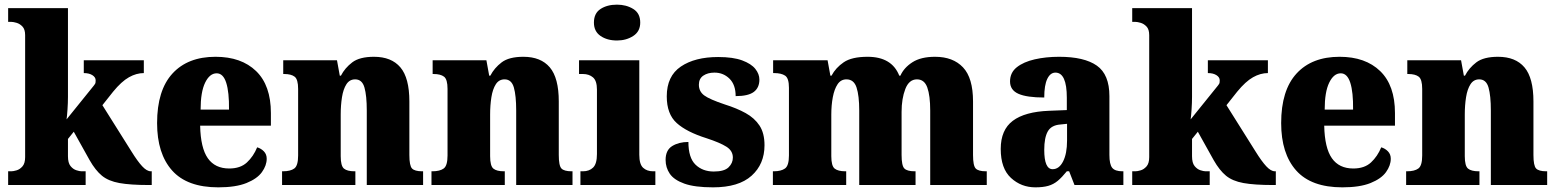

<svg xmlns="http://www.w3.org/2000/svg" viewBox="-20 -795 6691 825"><path d="M15 0V-59H29Q37 -59 51 -63Q65 -67 76.5 -80Q88 -93 88 -120V-644Q88 -669 76.5 -681Q65 -693 51 -697Q37 -701 29 -701H15V-760H272V-379Q272 -353 270 -324Q268 -295 266 -282L383 -427Q390 -435 390.5 -441Q391 -447 391 -450Q391 -463 377 -472Q363 -481 340 -481V-536H598V-481Q566 -481 534 -463Q502 -445 466 -401L420 -343L545 -144Q571 -102 591 -80.5Q611 -59 628 -59H632V0H619Q540 0 493 -8.5Q446 -17 418 -40Q390 -63 365 -107L297 -229L272 -198V-124Q272 -95 283 -81.5Q294 -68 308 -63.5Q322 -59 330 -59H348V0Z M918 10Q784 10 719.5 -62.5Q655 -135 655 -266Q655 -407 721 -479Q787 -551 906 -551Q1017 -551 1080.5 -489.5Q1144 -428 1144 -309V-255H840Q842 -159 873 -115Q904 -71 965 -71Q1013 -71 1041 -97Q1069 -123 1085 -162Q1102 -157 1114 -144.5Q1126 -132 1126 -113Q1126 -84 1105.5 -55.5Q1085 -27 1039 -8.5Q993 10 918 10ZM964 -324Q965 -399 952 -439.5Q939 -480 911 -480Q881 -480 861.5 -440Q842 -400 842 -324Z M1192 0V-59H1196Q1228 -59 1244.5 -71Q1261 -83 1261 -127V-413Q1261 -454 1246 -465.5Q1231 -477 1201 -477H1197V-536H1428L1440 -470H1445Q1462 -503 1493.5 -527Q1525 -551 1587 -551Q1662 -551 1700.5 -505.5Q1739 -460 1739 -359V-129Q1739 -83 1750.5 -71Q1762 -59 1794 -59H1798V0H1556V-320Q1556 -384 1546 -419Q1536 -454 1506 -454Q1482 -454 1468.5 -433Q1455 -412 1449.5 -377.5Q1444 -343 1444 -303V-124Q1444 -82 1458 -70.5Q1472 -59 1503 -59H1507V0Z M1834 0V-59H1838Q1870 -59 1886.5 -71Q1903 -83 1903 -127V-413Q1903 -454 1888 -465.5Q1873 -477 1843 -477H1839V-536H2070L2082 -470H2087Q2104 -503 2135.5 -527Q2167 -551 2229 -551Q2304 -551 2342.5 -505.5Q2381 -460 2381 -359V-129Q2381 -83 2392.5 -71Q2404 -59 2436 -59H2440V0H2198V-320Q2198 -384 2188 -419Q2178 -454 2148 -454Q2124 -454 2110.5 -433Q2097 -412 2091.5 -377.5Q2086 -343 2086 -303V-124Q2086 -82 2100 -70.5Q2114 -59 2145 -59H2149V0Z M2631 -621Q2589 -621 2560.5 -640.5Q2532 -660 2532 -698Q2532 -738 2560.5 -756.5Q2589 -775 2631 -775Q2671 -775 2701 -756.5Q2731 -738 2731 -698Q2731 -660 2701 -640.5Q2671 -621 2631 -621ZM2474 0V-59H2485Q2512 -59 2528.5 -75Q2545 -91 2545 -133V-410Q2545 -448 2528 -462.5Q2511 -477 2485 -477H2468V-536H2727V-130Q2727 -89 2743.5 -74Q2760 -59 2786 -59H2796V0Z M3044 10Q2965 10 2920.5 -6Q2876 -22 2858 -48.5Q2840 -75 2840 -108Q2840 -150 2868.5 -167.5Q2897 -185 2938 -185Q2938 -117 2968.5 -87.5Q2999 -58 3047 -58Q3092 -58 3110.5 -76Q3129 -94 3129 -118Q3129 -147 3101.5 -164.5Q3074 -182 3016 -201Q2930 -228 2887.5 -266.5Q2845 -305 2845 -381Q2845 -468 2905.5 -509Q2966 -550 3066 -550Q3130 -550 3169 -535.5Q3208 -521 3225.5 -499Q3243 -477 3243 -453Q3243 -418 3219 -400Q3195 -382 3141 -382Q3141 -431 3114.5 -457Q3088 -483 3050 -483Q3021 -483 3002 -470Q2983 -457 2983 -431Q2983 -402 3006 -385Q3029 -368 3095 -346Q3146 -330 3184 -309Q3222 -288 3243.5 -255.5Q3265 -223 3265 -171Q3265 -90 3209.5 -40Q3154 10 3044 10Z M3301 0V-59H3305Q3336 -59 3353 -71Q3370 -83 3370 -127V-418Q3370 -459 3353.5 -470Q3337 -481 3306 -481H3302V-536H3536L3548 -470H3553Q3571 -504 3605.5 -527.5Q3640 -551 3708 -551Q3812 -551 3844 -470H3849Q3864 -504 3900.5 -527.5Q3937 -551 3998 -551Q4075 -551 4118 -505.5Q4161 -460 4161 -359V-129Q4161 -83 4172.5 -71Q4184 -59 4216 -59H4220V0H3977V-320Q3977 -384 3964.5 -419Q3952 -454 3920 -454Q3886 -454 3870 -412.5Q3854 -371 3854 -314V-129Q3854 -83 3866 -71Q3878 -59 3910 -59H3914V0H3672V-320Q3672 -384 3660.5 -419Q3649 -454 3617 -454Q3593 -454 3579 -433Q3565 -412 3558.5 -377.5Q3552 -343 3552 -303V-124Q3552 -82 3566.5 -70.5Q3581 -59 3612 -59H3616V0Z M4429 10Q4368 10 4324 -30.5Q4280 -71 4280 -155Q4280 -237 4332 -276Q4384 -315 4488 -319L4564 -322V-375Q4564 -483 4515 -483Q4493 -483 4480 -456Q4467 -429 4467 -376Q4392 -376 4356 -392Q4320 -408 4320 -445Q4320 -483 4349 -506Q4378 -529 4426 -540Q4474 -551 4531 -551Q4639 -551 4693 -513Q4747 -475 4747 -382V-129Q4747 -89 4759 -74Q4771 -59 4803 -59H4807V0H4597L4574 -59H4564Q4543 -33 4525 -18Q4507 -3 4484.5 3.5Q4462 10 4429 10ZM4503 -68Q4531 -68 4548 -101.5Q4565 -135 4565 -191V-263L4536 -260Q4497 -257 4482 -230Q4467 -203 4467 -151Q4467 -68 4503 -68Z M4845 0V-59H4859Q4867 -59 4881 -63Q4895 -67 4906.5 -80Q4918 -93 4918 -120V-644Q4918 -669 4906.5 -681Q4895 -693 4881 -697Q4867 -701 4859 -701H4845V-760H5102V-379Q5102 -353 5100 -324Q5098 -295 5096 -282L5213 -427Q5220 -435 5220.5 -441Q5221 -447 5221 -450Q5221 -463 5207 -472Q5193 -481 5170 -481V-536H5428V-481Q5396 -481 5364 -463Q5332 -445 5296 -401L5250 -343L5375 -144Q5401 -102 5421 -80.5Q5441 -59 5458 -59H5462V0H5449Q5370 0 5323 -8.5Q5276 -17 5248 -40Q5220 -63 5195 -107L5127 -229L5102 -198V-124Q5102 -95 5113 -81.5Q5124 -68 5138 -63.5Q5152 -59 5160 -59H5178V0Z M5748 10Q5614 10 5549.5 -62.5Q5485 -135 5485 -266Q5485 -407 5551 -479Q5617 -551 5736 -551Q5847 -551 5910.5 -489.5Q5974 -428 5974 -309V-255H5670Q5672 -159 5703 -115Q5734 -71 5795 -71Q5843 -71 5871 -97Q5899 -123 5915 -162Q5932 -157 5944 -144.5Q5956 -132 5956 -113Q5956 -84 5935.5 -55.5Q5915 -27 5869 -8.5Q5823 10 5748 10ZM5794 -324Q5795 -399 5782 -439.5Q5769 -480 5741 -480Q5711 -480 5691.5 -440Q5672 -400 5672 -324Z M6022 0V-59H6026Q6058 -59 6074.5 -71Q6091 -83 6091 -127V-413Q6091 -454 6076 -465.5Q6061 -477 6031 -477H6027V-536H6258L6270 -470H6275Q6292 -503 6323.5 -527Q6355 -551 6417 -551Q6492 -551 6530.5 -505.5Q6569 -460 6569 -359V-129Q6569 -83 6580.5 -71Q6592 -59 6624 -59H6628V0H6386V-320Q6386 -384 6376 -419Q6366 -454 6336 -454Q6312 -454 6298.5 -433Q6285 -412 6279.5 -377.5Q6274 -343 6274 -303V-124Q6274 -82 6288 -70.5Q6302 -59 6333 -59H6337V0Z"/></svg>

Font: Noto Serif SemiCondensed Black
Style: Regular
Weight: 900
Width: 4
Designer: Monotype Design Team
Foundry: Monotype Imaging Inc.
Version: Version 2.014; ttfautohint (v1.8.4.7-5d5b)